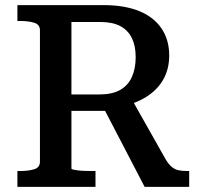

<svg xmlns="http://www.w3.org/2000/svg" viewBox="-20 -730 787 750"><path d="M378 -321 545 0H719V-62H710Q692 -62 677.5 -65Q663 -68 651 -78Q639 -88 628 -106L492 -347ZM259 -72V-644H373Q420 -644 450 -628Q480 -612 495 -581.5Q510 -551 510 -507Q510 -462 495 -429Q480 -396 449 -378.5Q418 -361 368 -361H242V-297H395Q404 -297 412.5 -299.5Q421 -302 429.5 -305Q438 -308 446 -312Q507 -324 550.5 -351Q594 -378 617.5 -419Q641 -460 641 -513Q641 -575 610.5 -619.5Q580 -664 523 -687Q466 -710 385 -710H48V-648H59Q92 -648 114 -641Q136 -634 136 -612V-98Q136 -76 114 -69Q92 -62 59 -62H48V0H353V-62H337Q323 -62 309 -62.5Q295 -63 284 -64.5Q273 -66 266 -67.5Q259 -69 259 -72Z"/></svg>

Font: Roboto Serif 20pt Medium
Style: Regular
Weight: 500
Version: Version 1.008